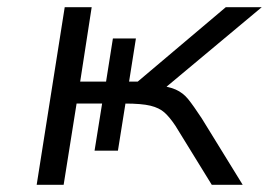

<svg xmlns="http://www.w3.org/2000/svg" viewBox="-20 -514 754 534"><path d="M82 0 160 -494H235L203 -287H275L294 -407H358L339 -287H363L608 -494H708L423 -256L406 -279Q448 -274 468.5 -265Q489 -256 503.5 -238Q518 -220 541 -185L655 0H569L468 -164Q452 -188 437.5 -201Q423 -214 398.5 -220Q374 -226 327 -226H309L334 -258L308 -95H243L264 -226H193L157 0Z"/></svg>

Font: Nunito Sans 7pt Expanded Light
Style: Italic
Weight: 300
Width: 7
Italic angle: -9°
Designer: Vernon Adams
Foundry: Vernon Adams
Version: Version 3.101;gftools[0.9.27]